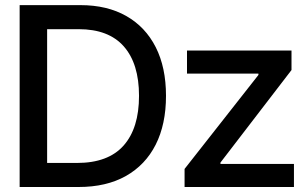

<svg xmlns="http://www.w3.org/2000/svg" viewBox="-20 -748 1228 768"><path d="M294.4 0H58.6V-727.5H301.8Q408.7 -727.5 485.4 -683.8Q562 -640.1 603 -559.1Q644 -478 644 -364.7Q644 -251 602.8 -169.4Q561.5 -87.9 483.4 -43.9Q405.3 0 294.4 0ZM294.9 -631.3H168.5V-96.2H288.1Q412.6 -96.2 474.4 -165.8Q536.1 -235.4 536.1 -364.7Q536.1 -493.2 475.3 -562.3Q414.6 -631.3 294.9 -631.3ZM718.3 0V-72.3L1013.7 -448.2V-453.6H728V-545.9H1146V-467.8L861.8 -97.7V-92.3H1155.8V0Z"/></svg>

Font: Inter Tight Medium
Style: Regular
Weight: 500
Designer: Rasmus Andersson
Foundry: rsms
Version: Version 3.004; ttfautohint (v1.8.4.7-5d5b)